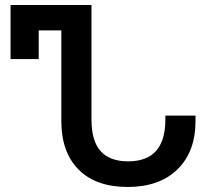

<svg xmlns="http://www.w3.org/2000/svg" viewBox="-20 -734 831 764"><path d="M224 -253V-613H134V-499H22V-714H344V-258Q344 -174 380 -133Q416 -92 490 -92Q638 -92 638 -258V-274H758V-253Q758 -130 686 -60Q614 10 488 10Q362 10 293 -59Q224 -128 224 -253Z"/></svg>

Font: Noto Sans Georgian Medium
Style: Regular
Weight: 500
Designer: Monotype Design team
Foundry: Monotype Imaging Inc.
Version: Version 1.000